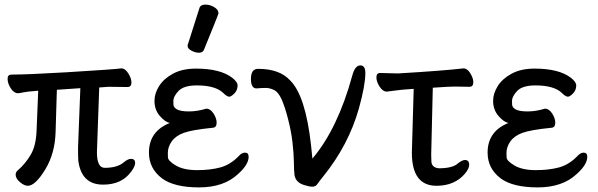

<svg xmlns="http://www.w3.org/2000/svg" viewBox="-20 -790 2598 834"><path d="M101 17Q85 17 66.5 1Q48 -15 48 -31Q48 -41 55 -48Q90 -78 113.5 -118Q137 -158 139 -226L146 -396Q95 -392 82.5 -389Q70 -386 58 -385Q41 -385 27 -406Q13 -427 13 -448Q13 -466 30 -466Q99 -466 268 -476Q481 -489 507 -493Q524 -493 537.5 -471Q551 -449 551 -432Q551 -412 534 -412L450 -413L411 -410L401 -129Q401 -61 435 -61Q491 -61 519 -86Q536 -100 549 -100Q567 -100 567 -82Q567 -68 551 -46Q510 12 428 12Q333 12 320 -93Q319 -109 319 -149L329 -407L227 -400Q224 -312 221.5 -217.5Q219 -123 176 -53Q133 17 101 17Z M845 24Q737 24 684 -15Q627 -58 627 -127Q627 -220 718 -256Q698 -259 674.5 -286Q651 -313 651 -352Q651 -384 671 -416Q691 -448 731.5 -470Q772 -492 831 -492Q937 -492 989 -452Q1012 -434 1012 -419Q1012 -398 998 -384Q984 -370 976 -370Q966 -370 951 -385Q917 -419 835 -419Q779 -419 756 -395.5Q733 -372 733 -350Q733 -348 733.5 -335.5Q734 -323 749.5 -314.5Q765 -306 801 -306Q837 -306 876 -318Q894 -318 907.5 -297Q921 -276 921 -257Q921 -236 904 -235Q814 -226 778.5 -213Q743 -200 726 -176Q709 -152 709 -125Q709 -122 709.5 -106.5Q710 -91 744 -71Q778 -51 836 -51Q895 -51 938 -63Q981 -75 1016 -111Q1030 -127 1044 -127Q1060 -127 1060 -109Q1060 -75 1014 -34Q952 24 845 24ZM844 -561Q828 -561 811.5 -570Q795 -579 795 -590Q795 -598 797 -600L846 -754Q850 -770 873 -770Q892 -770 910.5 -759Q929 -748 929 -732Q929 -728 866 -574Q861 -561 844 -561Z M1337 21Q1324 21 1302 14Q1264 3 1259 -31Q1257 -51 1256.5 -87Q1256 -123 1250.5 -171.5Q1245 -220 1231 -274Q1217 -328 1203 -359Q1189 -390 1170.5 -399Q1152 -408 1135 -408Q1116 -408 1094 -406Q1070 -406 1070 -447Q1070 -491 1101 -491Q1195 -491 1241 -440Q1307 -374 1331 -160L1337 -101Q1447 -231 1510 -461Q1522 -506 1545 -506Q1567 -506 1567 -473Q1567 -420 1539 -319Q1494 -160 1385 -25Q1367 -3 1359 9Q1351 21 1337 21Z M1876 17Q1769 17 1769 -127L1777 -404Q1726 -401 1699 -397Q1672 -393 1660 -392Q1643 -392 1629 -413.5Q1615 -435 1615 -454Q1615 -473 1632 -473L1709 -471Q1909 -483 1993 -493Q2010 -493 2023 -471.5Q2036 -450 2036 -433Q2036 -413 2019 -413L1954 -414Q1932 -414 1860 -409L1853 -118L1854 -86Q1857 -62 1886 -59Q1947 -59 1970 -81Q1988 -95 2000 -95Q2018 -95 2018 -74Q2018 -58 2000 -36Q1955 17 1876 17Z M2316 24Q2208 24 2155 -15Q2098 -58 2098 -127Q2098 -220 2189 -256Q2169 -259 2145.5 -286Q2122 -313 2122 -352Q2122 -384 2142 -416Q2162 -448 2202.5 -470Q2243 -492 2302 -492Q2408 -492 2460 -452Q2483 -434 2483 -419Q2483 -398 2469 -384Q2455 -370 2447 -370Q2437 -370 2422 -385Q2388 -419 2306 -419Q2250 -419 2227 -395.5Q2204 -372 2204 -350Q2204 -348 2204.5 -335.5Q2205 -323 2220.5 -314.5Q2236 -306 2272 -306Q2308 -306 2347 -318Q2365 -318 2378.5 -297Q2392 -276 2392 -257Q2392 -236 2375 -235Q2285 -226 2249.5 -213Q2214 -200 2197 -176Q2180 -152 2180 -125Q2180 -122 2180.5 -106.5Q2181 -91 2215 -71Q2249 -51 2307 -51Q2366 -51 2409 -63Q2452 -75 2487 -111Q2501 -127 2515 -127Q2531 -127 2531 -109Q2531 -75 2485 -34Q2423 24 2316 24Z"/></svg>

Font: ToneOZ-Pinyin-WenKai-Medium
Style: Medium
Weight: 700
Designer: Fontworks Inc.
Foundry: ToneOZ
Version: Version 0.240331